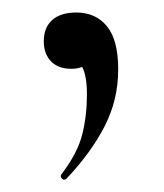

<svg xmlns="http://www.w3.org/2000/svg" viewBox="-20 -102 262 307"><path d="M102 -82Q133 -82 151 -60Q169 -38 169 9Q169 58 147 100.5Q125 143 86 184Q82 187 79 183.5Q76 180 78 177Q104 143 111.5 113Q119 83 119 49Q119 20 111.5 5Q104 -10 93 -20L131 -27Q132 -10 121.5 -1Q111 8 94 8Q73 8 61.5 -4Q50 -16 50 -36Q50 -58 63.5 -70Q77 -82 102 -82Z"/></svg>

Font: Cormorant Light Medium
Style: Regular
Weight: 500
Version: Version 4.000